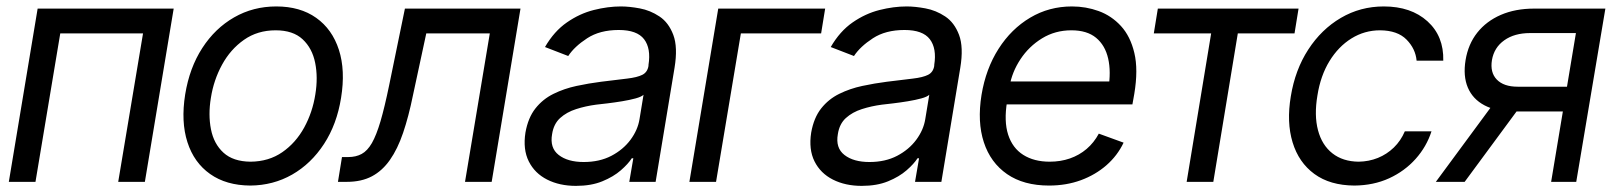

<svg xmlns="http://www.w3.org/2000/svg" viewBox="-20 -573 5086 605"><path d="M7.8 0 98.6 -545.9H527.3L436.5 0H352.5L430.7 -467.8H169.9L91.8 0Z M768.6 11.7Q692.9 11.2 642.1 -24.7Q591.3 -60.5 570.6 -125Q549.8 -189.5 563.5 -275.4Q577.1 -359.4 617.4 -421.6Q657.7 -483.9 717.8 -518.3Q777.8 -552.7 850.6 -552.7Q925.8 -552.7 976.3 -516.8Q1026.9 -481 1047.9 -416Q1068.8 -351.1 1054.7 -264.6Q1041.5 -181.6 1001 -119.4Q960.4 -57.1 900.6 -22.9Q840.8 11.2 768.6 11.7ZM769.5 -63.5Q827.1 -64 869.6 -93.5Q912.1 -123 938.5 -171.1Q964.8 -219.2 973.6 -275.4Q982.4 -329.1 973.1 -375Q963.9 -420.9 933.6 -449.2Q903.3 -477.5 848.6 -477.5Q791.5 -477.5 748.8 -447.5Q706.1 -417.5 679.7 -369.1Q653.3 -320.8 644.5 -264.6Q635.7 -211.4 644.8 -165.5Q653.8 -119.6 684.3 -91.8Q714.8 -64 769.5 -63.5Z M1044.9 0 1057.6 -78.1H1077.1Q1101.6 -78.1 1119.6 -87.9Q1137.7 -97.7 1151.9 -122.3Q1166 -147 1179 -190.9Q1191.9 -234.9 1206.1 -303.7L1255.9 -545.9H1620.1L1529.3 0H1445.3L1523.4 -467.8H1323.2L1281.2 -272.5Q1267.6 -205.6 1250.2 -154.5Q1232.9 -103.5 1208.7 -69.1Q1184.6 -34.7 1151.6 -17.3Q1118.7 0 1073.2 0Z M1794.9 12.7Q1743.2 12.7 1704.1 -7.1Q1665 -26.9 1646.2 -64.5Q1627.4 -102.1 1635.7 -155.3Q1644 -202.1 1667.2 -231.4Q1690.4 -260.7 1724.1 -277.3Q1757.8 -293.9 1796.6 -302.2Q1835.4 -310.5 1874 -315.4Q1924.8 -321.8 1956.3 -325.4Q1987.8 -329.1 2003.9 -337.2Q2020 -345.2 2023.4 -365.2V-368.2Q2031.7 -420.4 2009.5 -449.5Q1987.3 -478.5 1929.7 -478.5Q1870.1 -478.5 1830.1 -452.4Q1790 -426.3 1770.5 -396.5L1697.3 -424.8Q1726.1 -474.6 1766.4 -502.4Q1806.6 -530.3 1851.1 -541.5Q1895.5 -552.7 1936.5 -552.7Q1962.9 -552.7 1995.8 -546.6Q2028.8 -540.5 2057.9 -521.2Q2086.9 -502 2101.6 -463.1Q2116.2 -424.3 2105.5 -359.4L2045.9 0H1962.9L1975.6 -74.2H1970.7Q1959.5 -56.6 1936.3 -36.4Q1913.1 -16.1 1877.9 -1.7Q1842.8 12.7 1794.9 12.7ZM1819.3 -62.5Q1869.1 -62.5 1906.5 -82Q1943.8 -101.6 1966.8 -132.6Q1989.7 -163.6 1995.1 -197.3L2007.8 -274.4Q2001.5 -268.1 1982.7 -262.9Q1963.9 -257.8 1940.2 -253.9Q1916.5 -250 1894 -247.3Q1871.6 -244.6 1858.4 -243.2Q1825.2 -238.8 1795.4 -229.2Q1765.6 -219.7 1745.1 -201.2Q1724.6 -182.6 1719.7 -150.4Q1711.9 -106.9 1740.5 -84.7Q1769 -62.5 1819.3 -62.5Z M2580.1 -545.9 2567.4 -467.8H2314.5L2236.3 0H2152.3L2243.2 -545.9Z M2695.3 12.7Q2643.6 12.7 2604.5 -7.1Q2565.4 -26.9 2546.6 -64.5Q2527.8 -102.1 2536.1 -155.3Q2544.4 -202.1 2567.6 -231.4Q2590.8 -260.7 2624.5 -277.3Q2658.2 -293.9 2697 -302.2Q2735.8 -310.5 2774.4 -315.4Q2825.2 -321.8 2856.7 -325.4Q2888.2 -329.1 2904.3 -337.2Q2920.4 -345.2 2923.8 -365.2V-368.2Q2932.1 -420.4 2909.9 -449.5Q2887.7 -478.5 2830.1 -478.5Q2770.5 -478.5 2730.5 -452.4Q2690.4 -426.3 2670.9 -396.5L2597.7 -424.8Q2626.5 -474.6 2666.7 -502.4Q2707 -530.3 2751.5 -541.5Q2795.9 -552.7 2836.9 -552.7Q2863.3 -552.7 2896.2 -546.6Q2929.2 -540.5 2958.3 -521.2Q2987.3 -502 3002 -463.1Q3016.6 -424.3 3005.9 -359.4L2946.3 0H2863.3L2876 -74.2H2871.1Q2859.9 -56.6 2836.7 -36.4Q2813.5 -16.1 2778.3 -1.7Q2743.2 12.7 2695.3 12.7ZM2719.7 -62.5Q2769.5 -62.5 2806.9 -82Q2844.2 -101.6 2867.2 -132.6Q2890.1 -163.6 2895.5 -197.3L2908.2 -274.4Q2901.9 -268.1 2883.1 -262.9Q2864.3 -257.8 2840.6 -253.9Q2816.9 -250 2794.4 -247.3Q2772 -244.6 2758.8 -243.2Q2725.6 -238.8 2695.8 -229.2Q2666 -219.7 2645.5 -201.2Q2625 -182.6 2620.1 -150.4Q2612.3 -106.9 2640.9 -84.7Q2669.4 -62.5 2719.7 -62.5Z M3285.6 11.7Q3205.6 11.7 3153.3 -24.4Q3101.1 -60.5 3080.1 -124.8Q3059.1 -189 3072.8 -273.9Q3086.4 -356.4 3126.5 -419.2Q3166.5 -481.9 3226.1 -517.3Q3285.6 -552.7 3357.9 -552.7Q3401.9 -552.7 3442.1 -538.1Q3482.4 -523.4 3512.2 -491Q3542 -458.5 3554.4 -406Q3566.9 -353.5 3554.2 -277.3L3548.3 -244.1H3127.4L3139.6 -316.4H3515.6L3472.2 -292Q3481.4 -346.7 3471.9 -388.4Q3462.4 -430.2 3433.8 -453.9Q3405.3 -477.5 3356 -477.5Q3304.7 -477.5 3263.4 -452.1Q3222.2 -426.8 3195.6 -386.5Q3168.9 -346.2 3161.1 -300.8L3153.3 -252.9Q3143.1 -190.9 3156.7 -148.7Q3170.4 -106.4 3204.3 -85Q3238.3 -63.5 3287.6 -63.5Q3321.8 -63.5 3351.3 -73.7Q3380.9 -84 3404.1 -103.8Q3427.2 -123.5 3442.4 -151.9L3520.5 -123.5Q3501 -82.5 3466.3 -52.2Q3431.6 -22 3385.7 -5.1Q3339.8 11.7 3285.6 11.7Z M3615.7 -467.8 3628.4 -545.9H4071.8L4059.1 -467.8H3880.4L3803.2 0H3719.2L3796.4 -467.8Z M4247.6 11.7Q4170.9 11.2 4121.6 -24.9Q4072.3 -61 4053 -124.5Q4033.7 -188 4047.4 -269.5Q4061 -353 4102.3 -416.7Q4143.6 -480.5 4205.1 -516.6Q4266.6 -552.7 4340.3 -552.7Q4426.3 -552.7 4478 -505.9Q4529.8 -459 4527.8 -381.8H4443.8Q4440.4 -419.4 4412.1 -448.2Q4383.8 -477.1 4328.6 -477.5Q4279.8 -477.5 4238.5 -451.9Q4197.3 -426.3 4169.2 -380.4Q4141.1 -334.5 4131.3 -272.5Q4120.6 -209.5 4133.1 -162.6Q4145.5 -115.7 4178.5 -89.8Q4211.4 -64 4261.2 -63.5Q4293.5 -64 4321.8 -75.4Q4350.1 -86.9 4372.1 -108.2Q4394 -129.4 4406.7 -159.2H4490.7Q4475.1 -110.8 4440.7 -72.3Q4406.2 -33.7 4357.2 -11.2Q4308.1 11.2 4247.6 11.7Z M4867.7 0 4945.8 -468.8H4801.3Q4752 -468.8 4720 -446Q4688 -423.3 4681.2 -383.8Q4674.8 -344.7 4696.5 -322.3Q4718.3 -299.8 4762.2 -299.8H4939L4926.3 -221.7H4749.5Q4694.3 -221.7 4657.5 -241.2Q4620.6 -260.7 4605.2 -297.1Q4589.8 -333.5 4598.1 -383.8Q4606.4 -434.1 4635 -470.2Q4663.6 -506.3 4709.2 -526.1Q4754.9 -545.9 4814 -545.9H5038.6L4946.8 0ZM4504.4 0 4704.6 -271.5H4795.4L4595.2 0Z"/></svg>

Font: Inter Tight
Style: Italic
Weight: 400
Italic angle: -9.39999°
Designer: Rasmus Andersson
Foundry: rsms
Version: Version 3.002